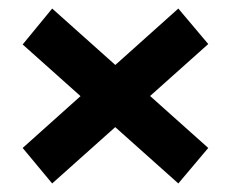

<svg xmlns="http://www.w3.org/2000/svg" viewBox="-20 -516 535 449"><path d="M397 -496 33 -170 102 -87 467 -413ZM102 -496 33 -412 397 -87 467 -170Z"/></svg>

Font: Exo 2
Style: Bold
Weight: 700
Designer: Natanael Gama
Foundry: Natanael Gama
Version: Version 2.010